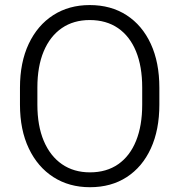

<svg xmlns="http://www.w3.org/2000/svg" viewBox="-20 -741 720 770"><path d="M619.1 -321.3Q619.1 -220.2 585 -145.8Q550.8 -71.3 488.3 -30.8Q425.8 9.8 340.8 9.8Q257.3 9.8 194.1 -30.8Q130.9 -71.3 95.5 -145.8Q60.1 -220.2 60.1 -321.3V-389.2Q60.1 -490.7 95.2 -565.2Q130.4 -639.6 193.4 -680.2Q256.3 -720.7 339.8 -720.7Q424.8 -720.7 487.5 -680.2Q550.3 -639.6 584.7 -565.2Q619.1 -490.7 619.1 -389.2ZM550.3 -390.1Q550.3 -474.6 525.4 -535.2Q500.5 -595.7 453.4 -628.2Q406.2 -660.6 339.8 -660.6Q274.9 -660.6 227.8 -628.2Q180.7 -595.7 155.3 -535.2Q129.9 -474.6 129.9 -390.1V-321.3Q129.9 -236.8 155.5 -176Q181.2 -115.2 228.5 -82.5Q275.9 -49.8 340.8 -49.8Q407.2 -49.8 454.1 -82.5Q501 -115.2 525.6 -176Q550.3 -236.8 550.3 -321.3Z"/></svg>

Font: Heebo Light
Style: Regular
Weight: 300
Designer: Oded Ezer
Foundry: Ezer Type House
Version: Version 3.100